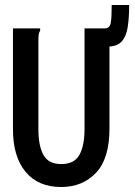

<svg xmlns="http://www.w3.org/2000/svg" viewBox="-20 -737 540 770"><path d="M225 13Q133 13 82.5 -48Q32 -109 32 -218V-623H141V-614Q137 -608 135.5 -600.5Q134 -593 134 -577V-217Q134 -153 154 -116Q174 -79 226 -79Q278 -79 298.5 -116Q319 -153 319 -220V-623H419V-221Q419 -101 365 -44Q311 13 225 13ZM409 -550 399 -623Q420 -623 424 -644.5Q428 -666 428 -717H498Q498 -665 492 -627.5Q486 -590 467.5 -570Q449 -550 409 -550Z"/></svg>

Font: Ligconsolata
Style: Bold
Weight: 700
Monospace: yes
Designer: Raph Levien, Cyreal, Brenton Simpson
Foundry: Raph Levien, Cyreal, Google
Version: Version 3.001; ttfautohint (v1.8.2.53-6de2)